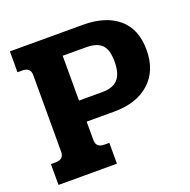

<svg xmlns="http://www.w3.org/2000/svg" viewBox="-117 -761 864 874"><g transform="rotate(-20 314.5 -323.5)"><path d="M21 -101H44Q84 -101 84 -138V-509Q84 -546 44 -546H21V-647H375Q484 -647 546 -594.5Q608 -542 608 -441Q608 -340 545 -283.5Q482 -227 374 -227H240V-138Q240 -101 280 -101H304V0H21ZM353 -329Q405 -329 429 -356Q453 -383 453 -441Q453 -498 429.5 -522Q406 -546 353 -546H240V-329Z"/></g></svg>

Font: Pridi SemiBold
Style: Regular
Weight: 600
Designer: Katatrad Team
Foundry: CadsonDemak
Version: Version 1.001